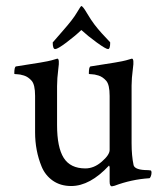

<svg xmlns="http://www.w3.org/2000/svg" viewBox="-20 -622 545 649"><path d="M352.5 -478.5Q352.5 -456.1 345.2 -456.1Q337.9 -456.1 307.6 -478Q277.3 -500 254.9 -520.5Q233.4 -500 204.1 -478Q174.8 -456.1 166.5 -456.1Q158.2 -456.1 158.2 -478.5Q161.1 -482.4 193.8 -519.5Q226.6 -556.6 239.7 -579.1Q252.9 -601.6 254.9 -601.6Q259.8 -601.6 273.9 -577.6Q288.1 -553.7 299.3 -539.1Q310.5 -524.4 323.7 -509.8Q336.9 -495.1 344.7 -487.3Q352.5 -479.5 352.5 -478.5ZM424.8 -333V-137.7Q424.8 -95.7 431.6 -63.5Q436.5 -46.9 480.5 -46.9L489.3 -45.9Q492.2 -44.9 492.2 -38.6Q492.2 -32.2 489.7 -25.9Q487.3 -19.5 484.4 -19.5Q424.3 -15.6 367.2 5.9L358.4 7.8Q350.6 7.8 350.6 -7.8V-57.6L348.6 -62.5Q284.2 6.8 220.7 6.8Q184.6 6.8 158.7 -11.2Q132.8 -29.3 120.6 -59.1Q98.6 -112.8 98.6 -174.8V-297.9Q98.6 -335.9 86.9 -349.1Q75.2 -362.3 61 -366.7Q46.9 -371.1 37.6 -371.1Q28.3 -371.1 28.3 -373Q28.3 -396.5 34.2 -397.5Q137.7 -413.1 153.8 -418Q169.9 -422.9 173.8 -423.8Q182.1 -423.8 177.2 -390.1Q172.9 -356.4 172.9 -331.1V-199.2Q172.9 -124 195.3 -88.4Q217.8 -52.7 268.6 -52.7Q297.9 -52.7 324.2 -75.7Q350.6 -98.6 350.6 -115.2V-297.9Q350.6 -335.9 338.9 -349.1Q327.1 -362.3 313 -366.7Q298.8 -371.1 289.6 -371.1Q280.3 -371.1 280.3 -373Q280.3 -396.5 286.1 -397.5Q389.6 -413.1 405.8 -418Q421.9 -422.9 425.8 -423.8Q434.1 -423.8 429.2 -390.1Q424.8 -356.4 424.8 -333Z"/></svg>

Font: CrimsonText-Roman
Style: Roman
Weight: 400
Version: Version 0.13